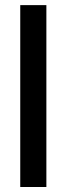

<svg xmlns="http://www.w3.org/2000/svg" viewBox="-20 -748 267 768"><path d="M165.5 -727.5V0H61V-727.5Z"/></svg>

Font: Inter 28pt Medium
Style: Regular
Weight: 500
Designer: Rasmus Andersson
Foundry: rsms
Version: Version 4.001;git-66647c0bb